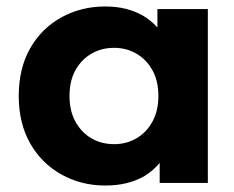

<svg xmlns="http://www.w3.org/2000/svg" viewBox="-20 -566 724 594"><path d="M306 8Q231 8 169.5 -26.5Q108 -61 73 -123Q38 -185 38 -269Q38 -354 73 -416Q108 -478 169.5 -512Q231 -546 306 -546Q374 -546 425 -516Q448 -502 467 -481V-538H623V0H474V-62Q454 -38 428 -22Q377 8 306 8ZM333 -120Q371 -120 402 -138Q433 -156 451.5 -189.5Q470 -223 470 -269Q470 -316 451.5 -349Q433 -382 402 -400Q371 -418 333 -418Q294 -418 263 -400Q232 -382 213.5 -349Q195 -316 195 -269Q195 -223 213.5 -189.5Q232 -156 263 -138Q294 -120 333 -120Z"/></svg>

Font: Montserrat Z
Style: Bold
Weight: 700
Designer: Julieta Ulanovsky
Foundry: Julieta Ulanovsky
Version: Version 8.000